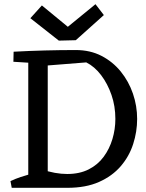

<svg xmlns="http://www.w3.org/2000/svg" viewBox="-20 -897 695 917"><path d="M180 0 176 -89Q211 -77 242 -71.5Q273 -66 301 -66Q360 -66 403.5 -88Q447 -110 475 -148Q503 -186 517 -233Q531 -280 531 -329Q531 -390 512.5 -443.5Q494 -497 463 -538Q432 -579 392 -599L191 -583L45 -650Q119 -654 193.5 -656Q268 -658 342 -658Q411 -658 465 -630Q519 -602 557 -555Q595 -508 615 -449.5Q635 -391 635 -329Q635 -268 616 -209Q597 -150 556.5 -103Q516 -56 453 -28Q390 0 302 0ZM36 0 30 -32Q53 -43 78.5 -51.5Q104 -60 129 -67L130 0ZM115 0V-648H208V0ZM140 -596 44 -602 45 -650H138ZM261 -703 125 -810 180 -871 304 -769 436 -877 476 -825 342 -705Z"/></svg>

Font: Eczar
Style: Regular
Weight: 400
Designer: Vaibhav Singh
Foundry: Rosetta Type Foundry
Version: Version 2.000